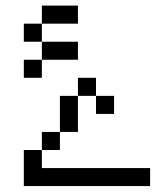

<svg xmlns="http://www.w3.org/2000/svg" viewBox="-20 -582 540 665"><path d="M500 62.5V0H125V-62.5H62.5Q62.5 -62.5 62.5 62.5ZM375 -187.5V-250H312.5V-187.5ZM250 -375V-437.5H125V-375H62.5V-312.5H125V-375ZM250 -500V-562.5H125V-500H62.5V-437.5H125V-500ZM125 -62.5H187.5V-125H125ZM187.5 -125H250Q250 -125 250 -250H187.5Q187.5 -250 187.5 -125ZM250 -250H312.5V-312.5H250Z"/></svg>

Font: BFUnifontExMono
Style: Regular
Weight: 500
Version: Version 15.0.06